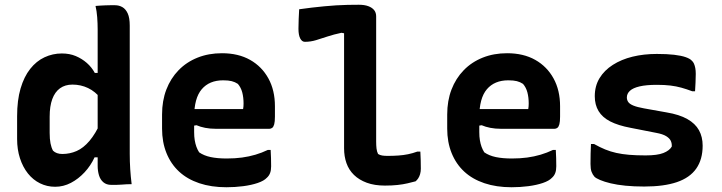

<svg xmlns="http://www.w3.org/2000/svg" viewBox="-20 -775 3040 808"><path d="M240 -550Q273 -550 299 -539Q325 -528 345.5 -510Q366 -492 379 -468H406V-359Q381 -390 350.5 -404.5Q320 -419 285 -419Q254 -419 232.5 -403.5Q211 -388 200 -358Q189 -328 189 -284V-216Q189 -190 192.5 -172Q196 -154 203 -141Q210 -134 220 -130.5Q230 -127 242 -127Q274 -127 302.5 -139.5Q331 -152 356.5 -182Q382 -212 404 -261V-113H378Q362 -78 336 -50Q310 -22 278.5 -5.5Q247 11 212 11Q178 11 148.5 -3.5Q119 -18 97.5 -45Q76 -72 64 -109Q52 -146 52 -190V-286Q52 -353 66.5 -402.5Q81 -452 107 -485Q133 -518 167.5 -534Q202 -550 240 -550ZM464 -753Q481 -753 495 -745Q509 -737 517.5 -718.5Q526 -700 526 -667Q526 -599 526 -531Q526 -463 526 -395.5Q526 -328 526 -261.5Q526 -195 526 -128Q526 -95 528 -63.5Q530 -32 534 0Q524 0 513 0.5Q502 1 491 2Q480 3 469.5 3Q459 3 448 3Q428 3 415 -8Q402 -19 396.5 -37.5Q391 -56 391 -77Q391 -154 391 -225.5Q391 -297 391 -366Q391 -435 391 -505.5Q391 -576 391 -652Q391 -677 389 -703Q387 -729 382 -750Q392 -751 402.5 -751.5Q413 -752 423 -752.5Q433 -753 443.5 -753Q454 -753 464 -753Z M914 -551Q983 -551 1032.5 -523Q1082 -495 1109.5 -445Q1137 -395 1137 -328V-284Q1137 -263 1134 -252Q1131 -241 1125.5 -237Q1120 -233 1114 -233H888Q864 -233 843.5 -237Q823 -241 807 -248L776 -243L777 -316H1003Q1004 -321 1004.5 -327Q1005 -333 1005 -339Q1005 -365 999.5 -386Q994 -407 981 -422Q969 -430 955 -433.5Q941 -437 919 -437Q861 -437 829 -399.5Q797 -362 797 -282V-219Q797 -200 799.5 -185Q802 -170 806.5 -157.5Q811 -145 818 -134Q838 -120 866.5 -114Q895 -108 934 -108Q969 -108 998.5 -112Q1028 -116 1055 -124Q1082 -132 1107 -144H1119Q1120 -127 1120.5 -109.5Q1121 -92 1121 -75Q1121 -58 1116.5 -46.5Q1112 -35 1103 -27Q1091 -14 1064.5 -5Q1038 4 1003.5 8.5Q969 13 933 13Q869 13 818.5 -4Q768 -21 733.5 -53Q699 -85 680.5 -131Q662 -177 662 -234V-293Q662 -351 680 -398Q698 -445 731.5 -479.5Q765 -514 811.5 -532.5Q858 -551 914 -551Z M1239 -736Q1266 -740 1292.5 -743Q1319 -746 1344.5 -748.5Q1370 -751 1394.5 -752.5Q1419 -754 1443 -754.5Q1467 -755 1490 -755Q1514 -755 1530 -749Q1546 -743 1554.5 -732.5Q1563 -722 1563 -706Q1563 -655 1563 -602Q1563 -549 1563 -496Q1563 -443 1563 -389.5Q1563 -336 1563 -283Q1563 -230 1563 -179Q1563 -163 1564.5 -150Q1566 -137 1571 -127Q1579 -122 1588.5 -120.5Q1598 -119 1611 -119Q1635 -119 1656.5 -120.5Q1678 -122 1697.5 -126Q1717 -130 1736 -137H1749Q1750 -119 1750.5 -101Q1751 -83 1751 -65Q1751 -53 1748 -42.5Q1745 -32 1740 -24.5Q1735 -17 1729 -12Q1714 -8 1695 -3.5Q1676 1 1652.5 3.5Q1629 6 1600 6Q1556 6 1523.5 -6Q1491 -18 1469.5 -39Q1448 -60 1438 -88.5Q1428 -117 1428 -151Q1428 -198 1428 -246.5Q1428 -295 1428 -344Q1428 -393 1428 -442.5Q1428 -492 1428 -540.5Q1428 -589 1428 -635L1417 -637Q1384 -630 1358.5 -621.5Q1333 -613 1310 -606Q1287 -599 1263 -599Q1251 -599 1243.5 -613Q1236 -627 1236 -654Q1236 -675 1237 -696Q1238 -717 1239 -736Z M2114 -551Q2183 -551 2232.5 -523Q2282 -495 2309.5 -445Q2337 -395 2337 -328V-284Q2337 -263 2334 -252Q2331 -241 2325.5 -237Q2320 -233 2314 -233H2088Q2064 -233 2043.5 -237Q2023 -241 2007 -248L1976 -243L1977 -316H2203Q2204 -321 2204.5 -327Q2205 -333 2205 -339Q2205 -365 2199.5 -386Q2194 -407 2181 -422Q2169 -430 2155 -433.5Q2141 -437 2119 -437Q2061 -437 2029 -399.5Q1997 -362 1997 -282V-219Q1997 -200 1999.5 -185Q2002 -170 2006.5 -157.5Q2011 -145 2018 -134Q2038 -120 2066.5 -114Q2095 -108 2134 -108Q2169 -108 2198.5 -112Q2228 -116 2255 -124Q2282 -132 2307 -144H2319Q2320 -127 2320.5 -109.5Q2321 -92 2321 -75Q2321 -58 2316.5 -46.5Q2312 -35 2303 -27Q2291 -14 2264.5 -5Q2238 4 2203.5 8.5Q2169 13 2133 13Q2069 13 2018.5 -4Q1968 -21 1933.5 -53Q1899 -85 1880.5 -131Q1862 -177 1862 -234V-293Q1862 -351 1880 -398Q1898 -445 1931.5 -479.5Q1965 -514 2011.5 -532.5Q2058 -551 2114 -551Z M2697 -121Q2746 -121 2771.5 -131Q2797 -141 2807 -158Q2808 -171 2803 -182Q2798 -193 2783.5 -202Q2769 -211 2741 -216L2634 -237Q2581 -247 2548 -264Q2515 -281 2499 -307.5Q2483 -334 2483 -370Q2483 -413 2503 -446Q2523 -479 2559 -502Q2595 -525 2642 -536.5Q2689 -548 2744 -548Q2787 -548 2817 -544.5Q2847 -541 2865.5 -534.5Q2884 -528 2891 -520Q2897 -515 2900.5 -507Q2904 -499 2906 -488.5Q2908 -478 2908 -464Q2908 -445 2907 -427Q2906 -409 2905 -391H2893Q2869 -400 2847.5 -406Q2826 -412 2801.5 -415Q2777 -418 2744 -418Q2700 -418 2672 -411.5Q2644 -405 2631 -393Q2618 -381 2618 -365Q2618 -354 2624 -345.5Q2630 -337 2646 -330.5Q2662 -324 2690 -319L2785 -302Q2839 -293 2872.5 -274Q2906 -255 2921.5 -227Q2937 -199 2937 -162Q2937 -104 2910 -65.5Q2883 -27 2828.5 -8.5Q2774 10 2691 10Q2648 10 2612.5 6.5Q2577 3 2550 -3.5Q2523 -10 2505.5 -17.5Q2488 -25 2482 -31Q2474 -40 2469.5 -52Q2465 -64 2465 -85Q2465 -108 2465.5 -128.5Q2466 -149 2467 -169H2480Q2505 -155 2527 -146Q2549 -137 2573.5 -131.5Q2598 -126 2628 -123.5Q2658 -121 2697 -121Z"/></svg>

Font: Rec Mono Semicasual
Style: Bold
Weight: 700
Version: Version 1.085; ttfautohint (v1.8.4.7-5d5b)